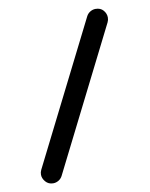

<svg xmlns="http://www.w3.org/2000/svg" viewBox="-82 -789 664 849"><g transform="rotate(-10 249.5 -364.5)"><path d="M130 -27Q124 -15 112.5 -8Q101 -1 88 -1Q67 -1 54 -16Q41 -31 41 -48Q41 -59 46 -69L364 -702Q370 -714 381.5 -721Q393 -728 406 -728Q428 -728 440.5 -713.5Q453 -699 453 -681Q453 -670 448 -660Z"/></g></svg>

Font: VDS
Style: Regular
Weight: 400
Designer: artmaker
Foundry: artmaker
Version: Version 1.000 2009 initial release